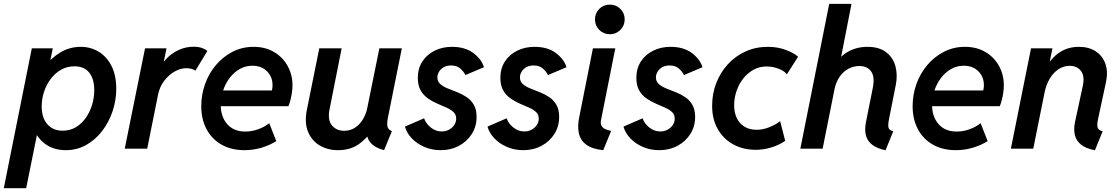

<svg xmlns="http://www.w3.org/2000/svg" viewBox="-50 -772 5816 997"><path d="M-30.3 205.1 115.2 -521H224.1L211.9 -461.9H231L196.3 -419.9L139.2 -132.3L159.2 -70.3H141.6L85.9 205.1ZM291.5 7.8Q236.3 7.8 195.1 -17.6Q153.8 -43 130.9 -89.8Q107.9 -136.7 107.9 -201.7Q107.9 -261.2 127.2 -319.3Q146.5 -377.4 181.6 -424.8Q216.8 -472.2 264.6 -500.5Q312.5 -528.8 369.1 -528.8Q420.4 -528.8 462.2 -503.7Q503.9 -478.5 528.8 -429.9Q553.7 -381.3 553.7 -311Q553.7 -251.5 534.7 -194.6Q515.6 -137.7 480.7 -92Q445.8 -46.4 397.7 -19.3Q349.6 7.8 291.5 7.8ZM275.4 -93.3Q313.5 -93.3 343.8 -111.3Q374 -129.4 395.5 -159.9Q417 -190.4 428.2 -228Q439.5 -265.6 439.5 -303.7Q439.5 -361.8 413.3 -394.8Q387.2 -427.7 336.4 -427.7Q298.3 -427.7 267.1 -409.9Q235.8 -392.1 213.4 -362.3Q190.9 -332.5 178.7 -295.4Q166.5 -258.3 166.5 -220.2Q166.5 -160.6 195.8 -127Q225.1 -93.3 275.4 -93.3Z M597.7 0 703.1 -521H814.9L800.8 -453.6H812.5L783.7 -420.9Q794.9 -448.7 820.6 -473.6Q846.2 -498.5 881.1 -513.9Q916 -529.3 954.6 -529.3Q982.4 -529.3 1000.7 -522.2Q1019 -515.1 1026.9 -507.3L964.4 -404.8Q958.5 -410.6 944.8 -414.3Q931.2 -418 917.5 -418Q888.2 -418 857.4 -400.9Q826.7 -383.8 802.7 -352.5Q778.8 -321.3 770.5 -279.3L714.4 0Z M1219.7 7.8Q1150.9 7.8 1100.3 -21Q1049.8 -49.8 1022.5 -101.3Q995.1 -152.8 995.1 -220.7Q995.1 -280.3 1014.9 -335.7Q1034.7 -391.1 1071.3 -434.3Q1107.9 -477.5 1157.7 -503.2Q1207.5 -528.8 1266.6 -528.8Q1328.1 -528.8 1373.5 -501.7Q1418.9 -474.6 1443.8 -429.2Q1468.8 -383.8 1468.8 -328.6Q1468.8 -310.5 1465.8 -290.8Q1462.9 -271 1458.3 -252.7Q1453.6 -234.4 1447.8 -220.7H1075.7L1090.3 -302.2H1361.8Q1363.8 -309.6 1364.5 -316.4Q1365.2 -323.2 1365.2 -329.6Q1365.2 -373 1336.4 -401.9Q1307.6 -430.7 1260.7 -430.7Q1224.6 -430.7 1194.3 -413.3Q1164.1 -396 1142.1 -366.7Q1120.1 -337.4 1108.2 -301Q1096.2 -264.6 1096.2 -227.1Q1096.2 -166 1129.9 -127.4Q1163.6 -88.9 1223.6 -88.9Q1258.8 -88.9 1292.2 -101.3Q1325.7 -113.8 1348.1 -132.3L1384.8 -39.1Q1350.1 -17.6 1307.6 -4.9Q1265.1 7.8 1219.7 7.8Z M1705.1 7.8Q1651.4 7.8 1609.9 -16.8Q1568.4 -41.5 1549.3 -88.4Q1530.3 -135.3 1543.5 -201.7L1607.9 -521H1724.1L1661.6 -206.1Q1649.9 -149.9 1673.3 -121.3Q1696.8 -92.8 1736.8 -92.8Q1769 -92.8 1793.7 -109.1Q1818.4 -125.5 1834.7 -152.8Q1851.1 -180.2 1857.4 -212.4L1919.9 -521H2036.6L1963.9 -158.7Q1959 -133.3 1961.9 -116Q1964.8 -98.6 1984.9 -90.8L1944.3 7.8Q1894.5 -5.4 1872.6 -33.2Q1850.6 -61 1856.9 -95.2L1892.1 -61.5H1825.2L1882.8 -98.1Q1855.5 -52.2 1811.5 -22.2Q1767.6 7.8 1705.1 7.8Z M2238.3 7.8Q2192.4 7.8 2153.1 -9.3Q2113.8 -26.4 2087.6 -54.4Q2061.5 -82.5 2052.7 -114.7L2152.3 -157.7Q2160.6 -131.3 2186.3 -110.4Q2211.9 -89.4 2243.7 -89.4Q2264.6 -89.4 2281.7 -98.6Q2298.8 -107.9 2308.8 -122.8Q2318.8 -137.7 2318.8 -155.8Q2318.8 -177.2 2304.7 -190.4Q2290.5 -203.6 2267.6 -213.6Q2244.6 -223.6 2219.2 -234.6Q2193.8 -245.6 2171.1 -261.7Q2148.4 -277.8 2134 -303.2Q2119.6 -328.6 2119.6 -367.7Q2119.6 -416.5 2143.1 -452.6Q2166.5 -488.8 2206.8 -508.8Q2247.1 -528.8 2296.9 -528.8Q2365.2 -528.8 2408 -496.6Q2450.7 -464.4 2462.9 -422.9L2366.7 -382.3Q2358.4 -399.9 2340.3 -416Q2322.3 -432.1 2292 -432.1Q2259.8 -432.1 2240.5 -413.1Q2221.2 -394 2221.2 -370.1Q2221.2 -349.1 2235.8 -335.9Q2250.5 -322.8 2273.7 -313.2Q2296.9 -303.7 2323 -293.7Q2349.1 -283.7 2372.3 -268.3Q2395.5 -252.9 2410.2 -228.3Q2424.8 -203.6 2424.8 -164.6Q2424.8 -115.2 2399.9 -76.2Q2375 -37.1 2333 -14.6Q2291 7.8 2238.3 7.8Z M2667 7.8Q2621.1 7.8 2581.8 -9.3Q2542.5 -26.4 2516.4 -54.4Q2490.2 -82.5 2481.4 -114.7L2581.1 -157.7Q2589.4 -131.3 2615 -110.4Q2640.6 -89.4 2672.4 -89.4Q2693.4 -89.4 2710.4 -98.6Q2727.5 -107.9 2737.5 -122.8Q2747.6 -137.7 2747.6 -155.8Q2747.6 -177.2 2733.4 -190.4Q2719.2 -203.6 2696.3 -213.6Q2673.3 -223.6 2647.9 -234.6Q2622.6 -245.6 2599.9 -261.7Q2577.1 -277.8 2562.7 -303.2Q2548.3 -328.6 2548.3 -367.7Q2548.3 -416.5 2571.8 -452.6Q2595.2 -488.8 2635.5 -508.8Q2675.8 -528.8 2725.6 -528.8Q2793.9 -528.8 2836.7 -496.6Q2879.4 -464.4 2891.6 -422.9L2795.4 -382.3Q2787.1 -399.9 2769 -416Q2751 -432.1 2720.7 -432.1Q2688.5 -432.1 2669.2 -413.1Q2649.9 -394 2649.9 -370.1Q2649.9 -349.1 2664.6 -335.9Q2679.2 -322.8 2702.4 -313.2Q2725.6 -303.7 2751.7 -293.7Q2777.8 -283.7 2801 -268.3Q2824.2 -252.9 2838.9 -228.3Q2853.5 -203.6 2853.5 -164.6Q2853.5 -115.2 2828.6 -76.2Q2803.7 -37.1 2761.7 -14.6Q2719.7 7.8 2667 7.8Z M3082.5 7.8Q3025.9 2 2995.4 -20Q2964.8 -42 2956.3 -78.1Q2947.8 -114.3 2957.5 -162.1L3028.8 -521H3145L3070.8 -147.9Q3066.9 -127.4 3075 -116.2Q3083 -105 3096.9 -99.9Q3110.8 -94.7 3123.5 -92.3ZM3116.7 -594.2Q3084 -594.2 3061.8 -616.7Q3039.6 -639.2 3039.6 -671.4Q3039.6 -703.6 3061.8 -725.8Q3084 -748 3116.7 -748Q3148.9 -748 3171.4 -725.8Q3193.8 -703.6 3193.8 -671.4Q3193.8 -639.2 3171.4 -616.7Q3148.9 -594.2 3116.7 -594.2Z M3373 7.8Q3327.1 7.8 3287.8 -9.3Q3248.5 -26.4 3222.4 -54.4Q3196.3 -82.5 3187.5 -114.7L3287.1 -157.7Q3295.4 -131.3 3321 -110.4Q3346.7 -89.4 3378.4 -89.4Q3399.4 -89.4 3416.5 -98.6Q3433.6 -107.9 3443.6 -122.8Q3453.6 -137.7 3453.6 -155.8Q3453.6 -177.2 3439.5 -190.4Q3425.3 -203.6 3402.3 -213.6Q3379.4 -223.6 3354 -234.6Q3328.6 -245.6 3305.9 -261.7Q3283.2 -277.8 3268.8 -303.2Q3254.4 -328.6 3254.4 -367.7Q3254.4 -416.5 3277.8 -452.6Q3301.3 -488.8 3341.6 -508.8Q3381.8 -528.8 3431.6 -528.8Q3500 -528.8 3542.7 -496.6Q3585.4 -464.4 3597.7 -422.9L3501.5 -382.3Q3493.2 -399.9 3475.1 -416Q3457 -432.1 3426.8 -432.1Q3394.5 -432.1 3375.2 -413.1Q3356 -394 3356 -370.1Q3356 -349.1 3370.6 -335.9Q3385.3 -322.8 3408.4 -313.2Q3431.6 -303.7 3457.8 -293.7Q3483.9 -283.7 3507.1 -268.3Q3530.3 -252.9 3544.9 -228.3Q3559.6 -203.6 3559.6 -164.6Q3559.6 -115.2 3534.7 -76.2Q3509.8 -37.1 3467.8 -14.6Q3425.8 7.8 3373 7.8Z M3874 5.9Q3809.1 5.9 3758.1 -22Q3707 -49.8 3677.5 -101.1Q3647.9 -152.3 3647.9 -222.7Q3647.9 -285.2 3669.2 -340.3Q3690.4 -395.5 3729.2 -438Q3768.1 -480.5 3821 -504.6Q3874 -528.8 3937 -528.8Q3988.3 -528.8 4030.3 -512.9Q4072.3 -497.1 4094.2 -477.5L4036.1 -386.2Q4021.5 -404.8 3991.2 -415.8Q3960.9 -426.8 3930.7 -426.8Q3893.6 -426.8 3862.5 -409.7Q3831.5 -392.6 3809.1 -363.8Q3786.6 -335 3774.4 -298.8Q3762.2 -262.7 3762.2 -225.1Q3762.2 -187 3776.1 -158.4Q3790 -129.9 3816.2 -114Q3842.3 -98.1 3878.9 -98.1Q3912.6 -98.1 3946.5 -112.1Q3980.5 -126 4001 -143.1L4027.3 -40.5Q3995.1 -18.6 3955.1 -6.3Q3915 5.9 3874 5.9Z M4548.3 8.3Q4506.3 -0.5 4481 -19Q4455.6 -37.6 4447 -66.9Q4438.5 -96.2 4446.8 -138.7L4481.9 -314Q4493.7 -372.1 4473.9 -400.6Q4454.1 -429.2 4412.6 -429.2Q4381.8 -429.2 4355 -414.6Q4328.1 -399.9 4309.8 -373.3Q4291.5 -346.7 4283.7 -310.5L4221.7 0H4106L4255.9 -752H4371.6L4317.9 -478H4329.1L4280.3 -421.4Q4304.2 -475.1 4350.8 -502Q4397.5 -528.8 4454.1 -528.8Q4515.6 -528.8 4551.8 -500.7Q4587.9 -472.7 4599.9 -427.5Q4611.8 -382.3 4601.6 -331.1L4566.4 -153.8Q4560.1 -121.6 4564 -108.4Q4567.9 -95.2 4588.4 -90.3Z M4913.6 7.8Q4844.7 7.8 4794.2 -21Q4743.7 -49.8 4716.3 -101.3Q4689 -152.8 4689 -220.7Q4689 -280.3 4708.7 -335.7Q4728.5 -391.1 4765.1 -434.3Q4801.8 -477.5 4851.6 -503.2Q4901.4 -528.8 4960.4 -528.8Q5022 -528.8 5067.4 -501.7Q5112.8 -474.6 5137.7 -429.2Q5162.6 -383.8 5162.6 -328.6Q5162.6 -310.5 5159.7 -290.8Q5156.7 -271 5152.1 -252.7Q5147.5 -234.4 5141.6 -220.7H4769.5L4784.2 -302.2H5055.7Q5057.6 -309.6 5058.3 -316.4Q5059.1 -323.2 5059.1 -329.6Q5059.1 -373 5030.3 -401.9Q5001.5 -430.7 4954.6 -430.7Q4918.5 -430.7 4888.2 -413.3Q4857.9 -396 4835.9 -366.7Q4814 -337.4 4802 -301Q4790 -264.6 4790 -227.1Q4790 -166 4823.7 -127.4Q4857.4 -88.9 4917.5 -88.9Q4952.6 -88.9 4986.1 -101.3Q5019.5 -113.8 5042 -132.3L5078.6 -39.1Q5043.9 -17.6 5001.5 -4.9Q4959 7.8 4913.6 7.8Z M5635.7 8.3Q5587.9 -1 5563 -21.5Q5538.1 -42 5531.2 -71.5Q5524.4 -101.1 5532.2 -138.2L5572.8 -326.7Q5583.5 -377.4 5563 -403.8Q5542.5 -430.2 5504.9 -430.2Q5473.1 -430.2 5446.5 -412.6Q5419.9 -395 5401.1 -363.8Q5382.3 -332.5 5374 -291L5315.4 0H5199.2L5303.7 -521H5415L5401.4 -454.1H5419.4L5376 -410.2Q5405.8 -468.8 5450.2 -498.8Q5494.6 -528.8 5552.7 -528.8Q5604 -528.8 5639.6 -505.6Q5675.3 -482.4 5689.9 -440.9Q5704.6 -399.4 5692.9 -344.7L5651.9 -153.8Q5645 -121.6 5650.1 -108.4Q5655.3 -95.2 5675.8 -90.3Z"/></svg>

Font: Reddit Sans SemiBold
Style: Italic
Weight: 600
Italic angle: -11.25°
Designer: Stephen Hutchings
Version: Version 1.013